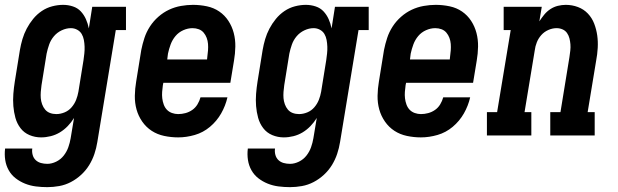

<svg xmlns="http://www.w3.org/2000/svg" viewBox="-25 -558 2545 791"><path d="M170 213Q146 213 122.5 210Q99 207 78 198.5Q57 190 39.5 176.5Q22 163 11 143.5Q0 124 -3.5 101Q-7 78 -4 54H108Q106 67 109.5 80Q113 93 122 101.5Q131 110 143.5 113.5Q156 117 170 117Q188 117 206.5 108Q225 99 237.5 83Q250 67 256.5 48.5Q263 30 266 12L280 -72Q269 -54 254 -38.5Q239 -23 221.5 -12.5Q204 -2 184 3Q164 8 144 8Q119 8 96.5 -1.5Q74 -11 59.5 -30Q45 -49 38.5 -72.5Q32 -96 30 -121Q28 -146 30 -171.5Q32 -197 36 -222L57 -352Q61 -375 67.5 -397Q74 -419 85 -440Q96 -461 111.5 -480Q127 -499 147 -512.5Q167 -526 190 -532Q213 -538 235 -538Q256 -538 275.5 -531.5Q295 -525 308 -511Q321 -497 329 -479Q337 -461 341 -441L355 -530H494V-434H452L376 27Q372 52 364 76Q356 100 342.5 122Q329 144 309.5 162Q290 180 267 192Q244 204 219 208.5Q194 213 170 213ZM207 -88Q224 -88 241 -95Q258 -102 270 -116Q282 -130 288.5 -146.5Q295 -163 298 -180L319 -310Q321 -324 322.5 -338Q324 -352 323.5 -366Q323 -380 320.5 -393.5Q318 -407 311.5 -418Q305 -429 293 -435.5Q281 -442 267 -442Q248 -442 229 -433Q210 -424 197 -408.5Q184 -393 177.5 -374.5Q171 -356 167 -337L146 -207Q144 -193 143 -179.5Q142 -166 143 -153.5Q144 -141 148.5 -128.5Q153 -116 161 -106.5Q169 -97 181 -92.5Q193 -88 207 -88Z M709 8Q680 8 651.5 2Q623 -4 600 -19Q577 -34 561 -57Q545 -80 537.5 -107Q530 -134 530.5 -163.5Q531 -193 536 -222L557 -352Q562 -377 570 -401.5Q578 -426 592.5 -448.5Q607 -471 627.5 -489Q648 -507 671.5 -518Q695 -529 720.5 -533.5Q746 -538 770 -538Q799 -538 827.5 -532Q856 -526 878.5 -510.5Q901 -495 916 -472Q931 -449 938 -422Q945 -395 944.5 -366Q944 -337 939 -308L924 -217H648L646 -207Q644 -193 643 -179.5Q642 -166 643.5 -153Q645 -140 649.5 -127.5Q654 -115 662.5 -106Q671 -97 683.5 -92.5Q696 -88 709 -88Q724 -88 739 -92Q754 -96 767 -105Q780 -114 788.5 -128Q797 -142 801 -157H912Q904 -122 886 -90.5Q868 -59 840 -35.5Q812 -12 777.5 -2Q743 8 709 8ZM664 -313H828L829 -323Q831 -337 832 -350.5Q833 -364 832 -377Q831 -390 826.5 -402Q822 -414 814 -423.5Q806 -433 794 -437.5Q782 -442 768 -442Q749 -442 730 -433.5Q711 -425 698 -409.5Q685 -394 678 -375Q671 -356 667 -337Z M1170 213Q1146 213 1122.5 210Q1099 207 1078 198.5Q1057 190 1039.5 176.5Q1022 163 1011 143.5Q1000 124 996.5 101Q993 78 996 54H1108Q1106 67 1109.5 80Q1113 93 1122 101.5Q1131 110 1143.5 113.5Q1156 117 1170 117Q1188 117 1206.5 108Q1225 99 1237.5 83Q1250 67 1256.5 48.5Q1263 30 1266 12L1280 -72Q1269 -54 1254 -38.5Q1239 -23 1221.5 -12.5Q1204 -2 1184 3Q1164 8 1144 8Q1119 8 1096.5 -1.5Q1074 -11 1059.5 -30Q1045 -49 1038.5 -72.5Q1032 -96 1030 -121Q1028 -146 1030 -171.5Q1032 -197 1036 -222L1057 -352Q1061 -375 1067.5 -397Q1074 -419 1085 -440Q1096 -461 1111.5 -480Q1127 -499 1147 -512.5Q1167 -526 1190 -532Q1213 -538 1235 -538Q1256 -538 1275.5 -531.5Q1295 -525 1308 -511Q1321 -497 1329 -479Q1337 -461 1341 -441L1355 -530H1494V-434H1452L1376 27Q1372 52 1364 76Q1356 100 1342.5 122Q1329 144 1309.5 162Q1290 180 1267 192Q1244 204 1219 208.5Q1194 213 1170 213ZM1207 -88Q1224 -88 1241 -95Q1258 -102 1270 -116Q1282 -130 1288.5 -146.5Q1295 -163 1298 -180L1319 -310Q1321 -324 1322.5 -338Q1324 -352 1323.5 -366Q1323 -380 1320.5 -393.5Q1318 -407 1311.5 -418Q1305 -429 1293 -435.5Q1281 -442 1267 -442Q1248 -442 1229 -433Q1210 -424 1197 -408.5Q1184 -393 1177.5 -374.5Q1171 -356 1167 -337L1146 -207Q1144 -193 1143 -179.5Q1142 -166 1143 -153.5Q1144 -141 1148.5 -128.5Q1153 -116 1161 -106.5Q1169 -97 1181 -92.5Q1193 -88 1207 -88Z M1709 8Q1680 8 1651.5 2Q1623 -4 1600 -19Q1577 -34 1561 -57Q1545 -80 1537.5 -107Q1530 -134 1530.5 -163.5Q1531 -193 1536 -222L1557 -352Q1562 -377 1570 -401.5Q1578 -426 1592.5 -448.5Q1607 -471 1627.5 -489Q1648 -507 1671.5 -518Q1695 -529 1720.5 -533.5Q1746 -538 1770 -538Q1799 -538 1827.5 -532Q1856 -526 1878.5 -510.5Q1901 -495 1916 -472Q1931 -449 1938 -422Q1945 -395 1944.5 -366Q1944 -337 1939 -308L1924 -217H1648L1646 -207Q1644 -193 1643 -179.5Q1642 -166 1643.5 -153Q1645 -140 1649.5 -127.5Q1654 -115 1662.5 -106Q1671 -97 1683.5 -92.5Q1696 -88 1709 -88Q1724 -88 1739 -92Q1754 -96 1767 -105Q1780 -114 1788.5 -128Q1797 -142 1801 -157H1912Q1904 -122 1886 -90.5Q1868 -59 1840 -35.5Q1812 -12 1777.5 -2Q1743 8 1709 8ZM1664 -313H1828L1829 -323Q1831 -337 1832 -350.5Q1833 -364 1832 -377Q1831 -390 1826.5 -402Q1822 -414 1814 -423.5Q1806 -433 1794 -437.5Q1782 -442 1768 -442Q1749 -442 1730 -433.5Q1711 -425 1698 -409.5Q1685 -394 1678 -375Q1671 -356 1667 -337Z M1981 0V-96H2023L2079 -434H2050V-530H2207L2197 -470Q2206 -484 2217 -497.5Q2228 -511 2242.5 -520.5Q2257 -530 2273.5 -534Q2290 -538 2306 -538Q2332 -538 2356 -529Q2380 -520 2397 -502Q2414 -484 2423 -460.5Q2432 -437 2435.5 -412Q2439 -387 2437.5 -360.5Q2436 -334 2431 -308L2396 -96H2425V0H2242V-96H2284L2321 -323Q2323 -336 2324.5 -349.5Q2326 -363 2325 -375.5Q2324 -388 2321 -400Q2318 -412 2311 -422Q2304 -432 2292.5 -437Q2281 -442 2268 -442Q2251 -442 2234 -434.5Q2217 -427 2205 -413.5Q2193 -400 2186.5 -383.5Q2180 -367 2178 -350L2136 -96H2164V0Z"/></svg>

Font: Iosevka Slab Oblique
Style: Bold
Weight: 700
Italic angle: -9°
Monospace: yes
Designer: Belleve Invis
Foundry: Belleve Invis
Version: Version 11.1.1; ttfautohint (v1.8.3)